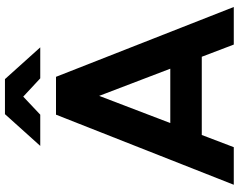

<svg xmlns="http://www.w3.org/2000/svg" viewBox="-112 -828 941 756"><g transform="rotate(-90 358.0 -450.5)"><path d="M512 -126H204L156 0H8L284 -700H433L708 0H560ZM465 -250 358 -530 251 -250ZM355 -829 284 -762H161L286 -901H424L549 -762H427Z"/></g></svg>

Font: Oak Sans
Style: Bold
Weight: 700
Designer: Erik Kennedy, Walven
Foundry: Erik Kennedy, Walven
Version: Version 1.000